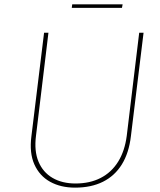

<svg xmlns="http://www.w3.org/2000/svg" viewBox="-20 -852 735 880"><path d="M145 -230Q136 -160 156.5 -111Q177 -62 221 -36.5Q265 -11 326 -11Q392 -11 441.5 -36.5Q491 -62 521.5 -111Q552 -160 561 -230L618 -702H638L580 -228Q571 -151 538.5 -98.5Q506 -46 452 -19Q398 8 324 8Q258 8 209.5 -19Q161 -46 137.5 -98.5Q114 -151 124 -228L182 -702H202ZM311 -832H542L539 -816H309Z"/></svg>

Font: Josefin Sans Thin Thin
Style: Italic
Weight: 250
Italic angle: -7°
Version: Version 2.000